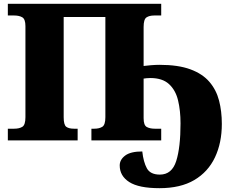

<svg xmlns="http://www.w3.org/2000/svg" viewBox="-20 -734 1221 1004"><path d="M814 250Q706 250 656 218Q606 186 606 131Q606 101 634.5 79.5Q663 58 724 58Q730 113 748 146Q766 179 816 179Q879 179 901.5 108Q924 37 924 -89Q924 -156 911 -209.5Q898 -263 863.5 -294.5Q829 -326 766 -326Q755 -326 746.5 -325Q738 -324 731 -323V-116Q731 -79 747.5 -70Q764 -61 789 -61H823V0H458V-61H473Q499 -61 515 -71Q531 -81 531 -121V-645H313V-121Q313 -81 326.5 -71Q340 -61 367 -61H386V0H21V-61H54Q81 -61 97 -71Q113 -81 113 -121V-597Q113 -634 96.5 -643.5Q80 -653 54 -653H21V-714H823V-653H787Q761 -653 746 -643Q731 -633 731 -593V-389Q745 -391 769.5 -393Q794 -395 814 -395Q912 -395 975.5 -371.5Q1039 -348 1075 -306Q1111 -264 1125.5 -208Q1140 -152 1140 -86Q1140 13 1104 89Q1068 165 996 207.5Q924 250 814 250Z"/></svg>

Font: Noto Serif Black
Style: Regular
Weight: 900
Designer: Monotype Design Team
Foundry: Monotype Imaging Inc.
Version: Version 2.014; ttfautohint (v1.8.4.7-5d5b)